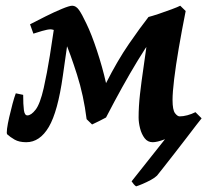

<svg xmlns="http://www.w3.org/2000/svg" viewBox="-20 -477 728 671"><path d="M35.2 -150.9 61 -145.5Q61 -110.8 63.5 -92.3Q65.9 -73.7 75.7 -73.7Q88.9 -73.7 104.5 -93.8Q120.1 -113.8 132.8 -169.4Q144.5 -221.7 154.3 -283Q164.1 -344.2 173.8 -411.1L228.5 -421.9Q222.2 -370.6 214.6 -317.1Q207 -263.7 199.7 -212.4Q182.1 -86.9 150.6 -33.4Q119.1 20 71.8 20Q46.9 20 31.2 11Q15.6 2 5.4 -7.3Q2.4 -9.8 4.6 -26.9Q6.8 -43.9 12.2 -67.4Q17.6 -90.8 23.7 -113.8Q29.8 -136.7 35.2 -150.9ZM566.9 -415.5Q512.7 -350.1 460.7 -264.4Q408.7 -178.7 350.6 -66.4Q342.8 -62 327.1 -54.2Q311.5 -46.4 301.8 -42L282.7 -60.5Q272.5 -143.1 249 -216.6Q225.6 -290 206.5 -334.5Q195.3 -359.9 180.2 -367.2Q165 -374.5 156.7 -374.5Q147 -374.5 127.4 -368.9Q107.9 -363.3 96.7 -359.4L85 -392.1Q108.4 -404.3 139.2 -419.7Q169.9 -435.1 196.3 -446Q222.7 -457 232.4 -457Q245.6 -457 256.1 -442.1Q266.6 -427.2 281.7 -395Q299.8 -357.9 318.8 -300.3Q337.9 -242.7 350.6 -186.5Q390.6 -265.6 430.9 -324Q471.2 -382.3 498.5 -417ZM464.4 -66.4Q464.4 -104.5 469.2 -147.7Q474.1 -190.9 481.4 -240.2Q492.7 -314.9 495.8 -352.8Q499 -390.6 498.5 -417.5Q511.7 -420.9 535.2 -428.7Q558.6 -436.5 580.1 -444.6Q601.6 -452.6 609.9 -457L628.9 -438.5Q615.2 -369.6 604.7 -308.3Q594.2 -247.1 588.6 -200.4Q583 -153.8 583 -127.9Q583 -92.8 591.6 -81.5Q600.1 -70.3 607.9 -70.3Q620.1 -70.3 634.8 -74.2Q649.4 -78.1 663.1 -85L672.4 -53.2Q643.6 -33.2 612.8 -16.6Q582 0 555.4 10Q528.8 20 513.7 20Q496.1 20 485.4 5.9Q474.6 -8.3 469.5 -28.6Q464.4 -48.8 464.4 -66.4ZM439.9 156.7 596.7 -41 663.1 -85 684.6 -63.5Q681.2 -59.6 666.5 -40.5Q651.9 -21.5 631.6 5.1Q611.3 31.7 590.1 58.8Q568.8 85.9 552.2 107.2Q535.6 128.4 528.8 136.7Q521.5 144 507.1 151.9Q492.7 159.7 478.3 165.8Q463.9 171.9 455.6 174.3Q447.8 168.9 439.9 156.7Z"/></svg>

Font: Gentium Plus
Style: Bold Italic
Weight: 700
Italic angle: -8°
Designer: Victor Gaultney, Annie Olsen, Iska Routamaa, Becca Hirsbrunner
Foundry: SIL International
Version: Version 6.101